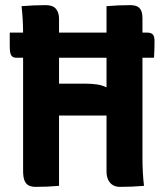

<svg xmlns="http://www.w3.org/2000/svg" viewBox="-20 -724 640 748"><path d="M18 -597H553Q569 -597 575.5 -589.5Q582 -582 582 -564Q582 -548 581.5 -532Q581 -516 580 -499H44Q30 -499 24 -508Q18 -517 18 -545Q18 -559 18 -571.5Q18 -584 18 -597ZM64 -700Q89 -702 111 -703Q133 -704 158 -704Q186 -704 198 -689.5Q210 -675 210 -651Q210 -569 210 -488Q210 -407 210 -325.5Q210 -244 210 -162.5Q210 -81 210 0Q187 2 165.5 3Q144 4 119 4Q103 4 92 -1.5Q81 -7 75.5 -20.5Q70 -34 70 -58Q70 -147 70 -236Q70 -325 70 -414Q70 -503 70 -592Q70 -621 68.5 -647.5Q67 -674 64 -700ZM77 -398H315Q338 -398 358 -395Q378 -392 394 -384L428 -396L442 -274H109Q99 -274 93 -277.5Q87 -281 83.5 -288.5Q80 -296 78.5 -306.5Q77 -317 77 -331ZM541 0Q517 2 495 3Q473 4 447 4Q431 4 419.5 -3Q408 -10 401.5 -23.5Q395 -37 395 -57Q395 -137 395 -217Q395 -297 395 -377.5Q395 -458 395 -538.5Q395 -619 395 -700Q419 -702 441 -703Q463 -704 487 -704Q499 -704 508 -701.5Q517 -699 523 -693Q529 -687 532 -677.5Q535 -668 535 -652Q535 -589 535 -522Q535 -455 535 -387Q535 -319 535 -249.5Q535 -180 535 -110Q535 -81 536.5 -53Q538 -25 541 0Z"/></svg>

Font: Rec Mono Semicasual
Style: Bold
Weight: 700
Version: Version 1.085; ttfautohint (v1.8.4.7-5d5b)